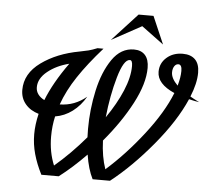

<svg xmlns="http://www.w3.org/2000/svg" viewBox="-59 -962 1124 1026"><g transform="rotate(5 503.0 -449.0)"><path d="M951 -471Q899 -351 789.5 -219.5Q680 -88 568 0H475Q449 -51 437 -129Q364 -54 293 0H200Q172 -55 157.5 -107Q143 -159 143 -213Q143 -265 157 -323Q112 -336 85.5 -367.5Q59 -399 59 -443Q59 -531 142.5 -591.5Q226 -652 347 -674Q374 -679 393.5 -684Q413 -689 440 -700H472Q394 -612 343 -535.5Q292 -459 265 -383Q345 -384 408 -437Q380 -388 338 -356.5Q296 -325 246 -317Q234 -265 234 -209Q234 -125 263 -55Q349 -128 428 -221Q427 -236 427 -266Q427 -371 449.5 -473Q472 -575 518.5 -642.5Q565 -710 635 -710Q674 -710 695 -686.5Q716 -663 716 -618Q716 -534 659.5 -426.5Q603 -319 512 -211Q515 -125 538 -59Q641 -150 734.5 -270.5Q828 -391 870 -497Q776 -538 776 -603Q776 -649 810.5 -679.5Q845 -710 897 -710Q940 -710 963.5 -686.5Q987 -663 987 -616Q987 -559 957 -486Q972 -477 1006 -460Q983 -463 951 -471ZM516 -336Q570 -414 601 -487.5Q632 -561 632 -621Q632 -652 618 -652Q585 -652 556.5 -552.5Q528 -453 516 -336ZM884 -538Q897 -584 897 -618Q897 -652 878 -652Q865 -652 856.5 -639Q848 -626 848 -606Q848 -574 884 -538ZM181 -399Q218 -494 297 -604Q229 -587 182 -549Q135 -511 135 -464Q135 -443 147 -426.5Q159 -410 181 -399ZM643 -898H723L787 -750L668 -838L507 -750Z"/></g></svg>

Font: Srisakdi
Style: Bold
Weight: 700
Designer: Cadson Demak Co.,Ltd.
Foundry: Cadson Demak Co.,Ltd.
Version: Version 1.000